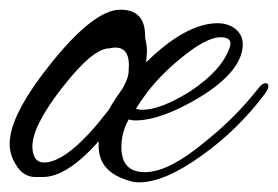

<svg xmlns="http://www.w3.org/2000/svg" viewBox="-30 -364 575 397"><path d="M517 -169C522 -176 525 -181 525 -186C525 -190 523 -192 519 -192C514 -192 509 -188 503 -180C474 -143 440 -108 399 -75C346 -30 303 -8 270 -8C237 -8 221 -25 221 -60C221 -80 226 -99 236 -117C239 -116 244 -115 250 -115C285 -115 330 -131 383 -163C442 -199 472 -236 472 -273C472 -297 451 -316 420 -316C376 -316 326 -288 272 -235C272 -238 273 -242 273 -246C276 -271 270 -279 270 -290C270 -326 253 -344 219 -344C183 -344 136 -308 77 -235C19 -163 -10 -107 -10 -67C-10 -52 -6 -38 2 -25C12 -7 26 2 43 2H59C91 2 130 -22 174 -72V-62C174 -26 195 -2 238 10C244 12 251 13 258 13C293 13 337 -6 388 -43C437 -78 480 -120 517 -169ZM236 -218C236 -208 232 -196 224 -182C213 -166 203 -152 195 -137L171 -107C126 -54 89 -28 61 -28C46 -28 38 -38 37 -59C36 -87 56 -128 98 -182C141 -237 173 -264 196 -264C230 -272 239 -250 236 -218ZM445 -266C434 -234 407 -204 363 -175C323 -150 290 -137 264 -137C259 -137 254 -138 251 -139C259 -152 267 -163 275 -174C292 -196 314 -219 342 -242C378 -272 406 -287 426 -287C443 -287 450 -280 445 -266Z"/></svg>

Font: AlexBrush
Style: Regular
Weight: 400
Designer: Robert E. Leuschke
Foundry: Robert E. Leuschke
Version: Version 1.001